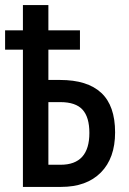

<svg xmlns="http://www.w3.org/2000/svg" viewBox="-20 -734 505 754"><path d="M170 -714V-615H294V-539H170V-420H216Q323 -420 377.5 -369.5Q432 -319 432 -214Q432 -113 376 -56.5Q320 0 220 0H70V-539H0V-615H70V-714ZM217 -333H170V-87H218Q331 -87 331 -212Q331 -274 304 -303.5Q277 -333 217 -333Z"/></svg>

Font: Noto Sans ExtraCondensed Medium
Style: Regular
Weight: 500
Width: 2
Designer: Monotype Design Team
Foundry: Monotype Imaging Inc.
Version: Version 2.013; ttfautohint (v1.8.4.7-5d5b)